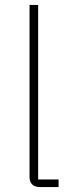

<svg xmlns="http://www.w3.org/2000/svg" viewBox="-20 -760 295 780"><path d="M218 0V-31H135V-740H100V-42C100 -15 114 0 143 0Z"/></svg>

Font: IBM Plex Devanagari ExtraLight
Style: Regular
Weight: 200
Designer: Mike Abbink, Paul van der Laan, Pieter van Rosmalen, Erin McLaughlin
Foundry: Bold Monday
Version: Version 1.0